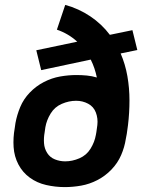

<svg xmlns="http://www.w3.org/2000/svg" viewBox="-20 -755 616 783"><path d="M244 8Q277 8 311 2Q345 -4 377 -20.5Q409 -37 434.5 -63.5Q460 -90 474 -122.5Q488 -155 493 -188L497 -209Q498 -218 499.5 -227Q501 -236 502 -245Q508 -295 508 -345.5Q508 -396 499.5 -444.5Q491 -493 472 -537L540 -551L520 -632L428 -613Q395 -657 348 -688.5Q301 -720 246 -735L212 -634Q259 -618 295 -585L128 -550L148 -469L350 -512Q359 -494 365 -476Q371 -458 375 -439Q355 -445 334 -447Q313 -449 292 -449Q259 -449 225 -443Q191 -437 159 -420.5Q127 -404 101.5 -377.5Q76 -351 62.5 -318.5Q49 -286 43 -253L40 -232Q33 -193 35.5 -155Q38 -117 55 -84.5Q72 -52 101.5 -30.5Q131 -9 168.5 -0.5Q206 8 244 8ZM246 -97Q224 -97 204 -105Q184 -113 172.5 -131Q161 -149 159.5 -171Q158 -193 162 -215L165 -236Q170 -265 186.5 -292Q203 -319 232 -331.5Q261 -344 290 -344H291Q317 -344 339.5 -332Q362 -320 371 -296Q380 -272 377 -245Q375 -231 373 -216L371 -205Q366 -176 349.5 -149Q333 -122 304 -109.5Q275 -97 246 -97Z"/></svg>

Font: Iosevka Sparkle
Style: Bold Italic
Weight: 700
Italic angle: -9°
Designer: Belleve Invis
Foundry: Belleve Invis
Version: Version 4.5.0; ttfautohint (v1.8.3)